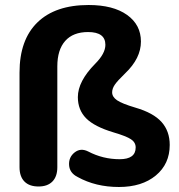

<svg xmlns="http://www.w3.org/2000/svg" viewBox="-20 -736 716 767"><path d="M455 11Q362 11 290 -29Q258 -45 256 -76.5Q254 -108 278 -127Q302 -146 332 -131Q391 -100 458 -100Q522 -100 522 -147Q522 -167 503.5 -179.5Q485 -192 434 -207Q357 -230 324 -263.5Q291 -297 291 -348Q291 -411 360 -481Q401 -522 401 -557Q401 -608 332 -608Q272 -608 240.5 -572.5Q209 -537 209 -471V-68Q209 -31 189.5 -11Q170 9 134 9Q97 9 77.5 -11Q58 -31 58 -68V-446Q58 -577 129.5 -646.5Q201 -716 334 -716Q432 -716 487.5 -676.5Q543 -637 543 -570Q543 -503 480 -443Q449 -413 438.5 -397.5Q428 -382 428 -367Q428 -349 447.5 -335.5Q467 -322 521 -306Q593 -285 625.5 -248.5Q658 -212 658 -157Q658 -81 602.5 -35Q547 11 455 11Z"/></svg>

Font: Nunito ExtraBold
Style: Regular
Weight: 800
Designer: Vernon Adams
Foundry: Vernon Adams
Version: Version 3.602